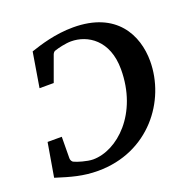

<svg xmlns="http://www.w3.org/2000/svg" viewBox="-126 -806 922 941"><g transform="rotate(-20 335.5 -335.5)"><path d="M652 -403C652 -538 579 -687 353 -687C259 -687 178 -661 127 -644L97 -463H171L219 -595C222 -602 227 -610 237 -611C250 -616 292 -626 320 -626C406 -626 504 -566 504 -414C504 -182 351 -45 225 -45C194 -45 143 -61 132 -67C122 -70 117 -81 117 -90L118 -202H44L14 -26C93 -1 152 16 229 16C494 16 652 -197 652 -403Z"/></g></svg>

Font: Veleka
Style: Bold Italic
Weight: 700
Italic angle: -12°
Designer: Stefan Peev, Context Ltd, 2016; SIL International, 1997-2014.
Foundry: Stefan Peev, Context Ltd, 2016
Version: Version 5.000